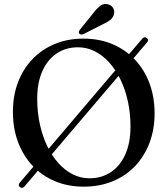

<svg xmlns="http://www.w3.org/2000/svg" viewBox="-20 -908 828 952"><path d="M78.5 19.5Q73.5 15.5 73 9.8Q72.5 4 77 -1L685.5 -716.5Q690 -722 696.2 -723Q702.5 -724 708 -719Q713.5 -715 714 -709.5Q714.5 -704 710 -699L101.5 16.5Q96.5 22.5 90.5 23.2Q84.5 24 78.5 19.5ZM393.5 -716.5Q473 -716.5 537.8 -689Q602.5 -661.5 649.2 -612Q696 -562.5 721.2 -494.8Q746.5 -427 746.5 -345.5Q746.5 -266 721.2 -199.5Q696 -133 649.5 -84.2Q603 -35.5 538.2 -9Q473.5 17.5 394.5 17.5Q316.5 17.5 252 -9.8Q187.5 -37 141 -86.8Q94.5 -136.5 69.2 -204.2Q44 -272 44 -353.5Q44 -433 69 -499.2Q94 -565.5 140.5 -614.2Q187 -663 251.2 -689.8Q315.5 -716.5 393.5 -716.5ZM627 -280.5Q627 -346.5 614 -405.8Q601 -465 577.2 -514Q553.5 -563 521 -598.8Q488.5 -634.5 449.5 -654Q410.5 -673.5 367 -673.5Q306.5 -673.5 261 -643Q215.5 -612.5 190 -555.2Q164.5 -498 164.5 -418.5Q164.5 -352 177.5 -292.5Q190.5 -233 214 -184Q237.5 -135 269.8 -99Q302 -63 341 -43.5Q380 -24 423 -24Q484.5 -24 530.2 -54.8Q576 -85.5 601.5 -142.8Q627 -200 627 -280.5ZM443 -843.5Q460.5 -866.5 477 -879Q493.5 -891.5 514 -887Q532.5 -883 540.8 -868.5Q549 -854 545.5 -839.5Q541.5 -821 527.2 -809.5Q513 -798 490.5 -788L394 -739Q388.5 -736.5 382.5 -737Q376.5 -737.5 373 -741.5Q369 -745.5 371 -750.8Q373 -756 376 -760.5Z"/></svg>

Font: Fraunces 20pt
Style: Regular
Weight: 400
Version: Version 1.000;[b76b70a41]